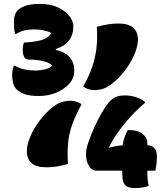

<svg xmlns="http://www.w3.org/2000/svg" viewBox="-20 -837 840 980"><path d="M405 -396Q435 -449 451 -496.5Q467 -544 472.5 -593.5Q478 -643 474 -700Q503 -708 529.5 -712.5Q556 -717 583 -717Q636 -717 660 -695.5Q684 -674 684 -635Q684 -606 669.5 -568Q655 -530 629 -492.5Q603 -455 569 -424Q534 -393 509.5 -385Q485 -377 459 -377Q446 -377 429.5 -382.5Q413 -388 405 -396ZM739 112Q726 117 707 120Q688 123 671 123Q631 123 617.5 106.5Q604 90 604 51V34H470Q449 34 434 10Q419 -14 419 -51V-55Q419 -75 431 -110.5Q443 -146 461 -186Q479 -226 499 -260.5Q519 -295 534 -313Q553 -335 572 -342.5Q591 -350 619 -350Q647 -350 674 -341Q701 -332 720 -317V-312Q684 -282 649 -244Q614 -206 584.5 -165Q555 -124 537 -87V-83Q572 -93 606 -95Q609 -117 615.5 -135.5Q622 -154 632 -173H638Q685 -173 708.5 -153Q732 -133 732 -110V-96Q781 -94 781 -38Q781 -16 778 5Q775 26 773 34H732V41Q732 83 739 112ZM396 -304Q366 -250 349 -202.5Q332 -155 327.5 -106.5Q323 -58 327 0Q298 8 271.5 12.5Q245 17 218 17Q165 17 141 -4.5Q117 -26 117 -65Q117 -95 131.5 -132Q146 -169 172 -207Q198 -245 232 -276Q267 -307 292 -315Q317 -323 342 -323Q355 -323 371.5 -317.5Q388 -312 396 -304ZM354 -698Q354 -660 332 -630.5Q310 -601 265 -587V-582Q313 -572 336 -544.5Q359 -517 359 -480V-475Q359 -438 333 -409Q307 -380 266 -363.5Q225 -347 179 -347Q131 -347 104 -357Q77 -367 60 -386Q42 -409 42 -455Q42 -480 50 -501H56Q80 -488 105 -482.5Q130 -477 159 -477Q185 -477 210 -483Q235 -489 247 -502Q234 -517 200 -525Q166 -533 125 -533Q96 -533 96 -585Q96 -601 102 -620Q144 -621 184.5 -630.5Q225 -640 242 -668Q230 -676 205.5 -681.5Q181 -687 155 -687Q97 -687 63 -664H57Q53 -680 52 -696Q51 -712 51 -727Q51 -745 55.5 -759.5Q60 -774 72 -786Q84 -798 110.5 -807.5Q137 -817 184 -817Q239 -817 276.5 -799Q314 -781 334 -755Q354 -729 354 -705Z"/></svg>

Font: Recursive Sn Csl St XBk
Style: Regular
Weight: 1000
Version: Version 1.079;hotconv 1.0.112;makeotfexe 2.5.65598; ttfautoh